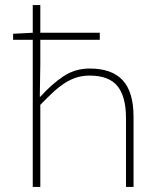

<svg xmlns="http://www.w3.org/2000/svg" viewBox="-20 -742 640 762"><path d="M110 0V-584H32V-608L110 -612V-722H140V-612H376V-584H140V-488L138 -358H140Q185 -408 231.5 -439Q278 -470 336 -470Q424 -470 467 -423.5Q510 -377 510 -278V0H480V-274Q480 -359 446 -400.5Q412 -442 336 -442Q309 -442 285.5 -435Q262 -428 239 -413.5Q216 -399 192 -377Q168 -355 140 -326V0Z"/></svg>

Font: Source Code Pro ExtraLight
Style: Regular
Weight: 200
Monospace: yes
Designer: Paul D. Hunt, Teo Tuominen
Foundry: Adobe Systems Incorporated
Version: Version 2.030;PS 1.000;hotconv 16.6.51;makeotf.lib2.5.65220